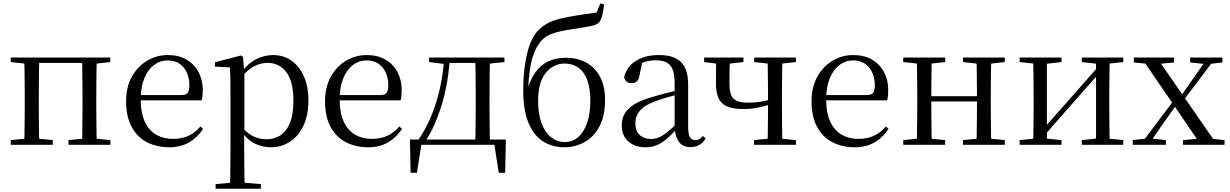

<svg xmlns="http://www.w3.org/2000/svg" viewBox="-20 -856 7269 1135"><path d="M123.1 0Q124.3 -24.4 124.8 -65.4Q125.3 -106.3 125.8 -150.3Q126.3 -194.3 126.3 -228.5V-288.3Q126.3 -321.7 125.8 -365.7Q125.3 -409.8 124.8 -450.8Q124.3 -491.8 123.1 -516H212.3Q211.3 -491.7 210.8 -450.7Q210.3 -409.7 209.8 -365.7Q209.3 -321.7 209.3 -288.3V-228.5Q209.3 -194.3 209.8 -150.3Q210.3 -106.3 210.8 -65.4Q211.3 -24.4 212.3 0ZM464.8 0Q465.8 -24.4 466.3 -65.4Q466.8 -106.3 467.3 -150.3Q467.8 -194.3 467.8 -228.5V-288.3Q467.8 -321.7 467.3 -365.7Q466.8 -409.7 466.3 -450.7Q465.8 -491.7 464.8 -516H552.2Q551.2 -491.7 550.7 -450.7Q550.2 -409.7 549.7 -365.7Q549.2 -321.7 549.2 -288.3V-228.5Q549.2 -194.3 549.7 -150.3Q550.2 -106.3 550.7 -65.4Q551.2 -24.4 552.2 0ZM43.5 0V-27.8L152.7 -38.6H184.7L292.1 -27.8V0ZM385 0V-27.8L493.4 -38.6H526.4L632.8 -27.8V0ZM43.5 -489.1V-516H167V-477.4H152.7ZM508.7 -477.4V-516H632V-489.1L526.4 -477.4ZM167 -484.1V-516H508.7V-484.1Z M980.3 14.6Q906.5 14.6 848.6 -15.4Q790.7 -45.5 758.1 -106.2Q725.4 -167 725.4 -256.8Q725.4 -341.1 759.5 -402.5Q793.6 -463.8 849.8 -497.2Q906 -530.6 971.9 -530.6Q1037.2 -530.6 1083.4 -503.3Q1129.6 -475.9 1154.1 -429.2Q1178.7 -382.4 1178.7 -323.2Q1178.7 -286.8 1172.4 -262.9H763.6V-294.2H1054.3Q1080.6 -294.2 1090 -308.2Q1099.3 -322.1 1099.3 -352.3Q1099.3 -416.2 1065.2 -457.5Q1031.2 -498.8 969.6 -498.8Q925.8 -498.8 890 -471.6Q854.1 -444.5 833 -392.8Q811.9 -341.2 811.9 -268.7Q811.9 -188 836.4 -135.9Q860.9 -83.8 903.9 -59.4Q947 -35 1002.5 -35Q1055.5 -35 1094.8 -53.7Q1134.2 -72.3 1164.7 -108.1L1180.6 -94.3Q1148 -43.5 1098 -14.4Q1048 14.6 980.3 14.6Z M1254.5 259.8V232.4L1365.7 222.2H1403.5L1522.2 232.4V259.8ZM1339.5 259.8Q1340.5 225.6 1341 185.1Q1341.5 144.5 1342 103.1Q1342.5 61.7 1342.5 26.7V-286.8Q1342.5 -338.2 1342 -379.5Q1341.5 -420.7 1339.5 -457.5L1250.5 -462.4V-487.9L1403.9 -528L1416.9 -519.6L1422.9 -435.3L1424.7 -430.1V-78.7L1423.5 -68.7V26.5Q1423.5 60.7 1424 102.2Q1424.5 143.7 1425 184.7Q1425.5 225.6 1426.5 259.8ZM1580.6 14.6Q1536.1 14.6 1491.2 -5.1Q1446.3 -24.9 1408.2 -77.1H1395.4L1409.3 -105.1Q1446.5 -63.7 1481.4 -48.2Q1516.2 -32.7 1557.5 -32.7Q1601.2 -32.7 1636.6 -55.1Q1672.1 -77.6 1693.3 -128.1Q1714.5 -178.6 1714.5 -260.8Q1714.5 -374.9 1672.5 -429.7Q1630.4 -484.5 1561.9 -484.5Q1524.4 -484.5 1487 -466.8Q1449.5 -449.1 1405.2 -398.2L1394.6 -425H1405.5Q1444.9 -481.5 1494.2 -506.1Q1543.6 -530.6 1594.3 -530.6Q1655.5 -530.6 1702.2 -498Q1749 -465.4 1776.1 -405.4Q1803.2 -345.3 1803.2 -262.6Q1803.2 -177.1 1774.5 -114.8Q1745.7 -52.4 1695.4 -18.9Q1645.2 14.6 1580.6 14.6Z M2156.3 14.6Q2082.5 14.6 2024.6 -15.4Q1966.7 -45.5 1934.1 -106.2Q1901.4 -167 1901.4 -256.8Q1901.4 -341.1 1935.5 -402.5Q1969.6 -463.8 2025.8 -497.2Q2082 -530.6 2147.9 -530.6Q2213.2 -530.6 2259.4 -503.3Q2305.6 -475.9 2330.1 -429.2Q2354.7 -382.4 2354.7 -323.2Q2354.7 -286.8 2348.4 -262.9H1939.6V-294.2H2230.3Q2256.6 -294.2 2266 -308.2Q2275.3 -322.1 2275.3 -352.3Q2275.3 -416.2 2241.2 -457.5Q2207.2 -498.8 2145.6 -498.8Q2101.8 -498.8 2066 -471.6Q2030.1 -444.5 2009 -392.8Q1987.9 -341.2 1987.9 -268.7Q1987.9 -188 2012.4 -135.9Q2036.9 -83.8 2079.9 -59.4Q2123 -35 2178.5 -35Q2231.5 -35 2270.8 -53.7Q2310.2 -72.3 2340.7 -108.1L2356.6 -94.3Q2324 -43.5 2274 -14.4Q2224 14.6 2156.3 14.6Z M2924.9 0H2449.9L2474.2 -21.1L2444.5 165.4H2407.3L2403.3 -31.1H2970.3L2966.3 165.4H2928.3L2899.2 -21.5ZM2789.1 0Q2790.3 -24.4 2790.8 -65.3Q2791.3 -106.3 2791.8 -150.3Q2792.3 -194.3 2792.3 -228.5V-288.3Q2792.3 -321.7 2791.8 -365.7Q2791.3 -409.7 2790.8 -450.7Q2790.3 -491.8 2789.1 -516H2876.7Q2875.7 -491.8 2875.2 -450.7Q2874.7 -409.7 2874.2 -365.7Q2873.7 -321.7 2873.7 -288.3V-228.5Q2873.7 -194.3 2874.2 -150.3Q2874.7 -106.3 2875.2 -65.3Q2875.7 -24.4 2876.7 0ZM2516.7 -489.1V-516H2618.7V-477.4H2609.6ZM2834.1 -477.4V-516H2962.1V-489.1L2850.5 -477.4ZM2453.8 -30.4Q2518.2 -123.1 2557.8 -249.2Q2597.4 -375.4 2605.8 -516H2639.6Q2634 -425.3 2616.6 -337.1Q2599.2 -248.8 2568.2 -169.3Q2553.3 -128.8 2534.7 -90.6Q2516.1 -52.5 2493.1 -19.1V-6.8ZM2618.7 -484.1V-516H2835.9V-484.1Z M3317.7 14.6Q3244 14.6 3189.2 -20.7Q3134.4 -56 3103.7 -130.7Q3073 -205.4 3073 -323.6Q3073 -448.4 3097 -543.3Q3120.9 -638.2 3167.2 -681.9Q3205.9 -718.7 3251.7 -733.9Q3297.6 -749.1 3362.5 -760.1Q3398.6 -766.9 3437.3 -771.9Q3476 -776.9 3507.6 -782.7L3528.9 -835.6L3551.2 -829.8Q3546.9 -791 3539.9 -764.1Q3533 -737.2 3520.7 -722.5Q3505.4 -707.9 3465.8 -700.5Q3426.2 -693.1 3374.8 -685.1Q3330 -679.1 3296.6 -671.8Q3263.1 -664.5 3238.3 -654.7Q3213.6 -644.9 3193.7 -628.1Q3154.8 -595.4 3130.9 -524.7Q3107.1 -454.1 3101.9 -325.7L3097.5 -327.7Q3116.2 -387.9 3146.1 -429.7Q3176.1 -471.4 3220.8 -493Q3265.5 -514.6 3326.8 -514.6Q3392.2 -514.6 3444.1 -486.7Q3496 -458.7 3526.4 -403.4Q3556.8 -348.1 3556.8 -266.3Q3556.8 -168.8 3522.6 -106.7Q3488.5 -44.6 3433.7 -15Q3378.9 14.6 3317.7 14.6ZM3318.3 -16.4Q3363.9 -16.4 3397.7 -45.6Q3431.5 -74.7 3450.6 -129.3Q3469.7 -183.9 3469.7 -259.1Q3469.7 -335.8 3450.8 -384.7Q3431.8 -433.6 3397.6 -456.9Q3363.3 -480.3 3317.9 -480.3Q3251.3 -480.3 3206.2 -425.1Q3161.1 -369.8 3161.1 -260.3Q3161.1 -181.7 3181.5 -127.1Q3201.9 -72.5 3237.7 -44.5Q3273.5 -16.4 3318.3 -16.4Z M3793.7 14.6Q3734.5 14.6 3695.1 -19.1Q3655.6 -52.8 3655.6 -115.1Q3655.6 -153.9 3672.8 -184.3Q3689.9 -214.6 3729.4 -239Q3768.9 -263.5 3834.9 -282.3Q3876.8 -294.9 3922.8 -306.7Q3968.8 -318.5 4008.8 -327.7V-303.3Q3968.8 -293.3 3927.7 -281.5Q3886.6 -269.7 3852.6 -257Q3789.3 -233.6 3762.6 -201.7Q3735.9 -169.7 3735.9 -128.2Q3735.9 -81.6 3761.5 -58Q3787.2 -34.4 3829.1 -34.4Q3851.6 -34.4 3873.6 -43.3Q3895.6 -52.2 3923.7 -74.2Q3951.7 -96.3 3989.8 -134.4L3998.5 -87.1H3974.9Q3943.7 -53.7 3916.5 -31.1Q3889.2 -8.4 3860.1 3.1Q3831 14.6 3793.7 14.6ZM4060.8 13.6Q4016.1 13.6 3993.8 -16.6Q3971.5 -46.7 3968.2 -99.7V-103.3V-359Q3968.2 -415 3956.1 -445.3Q3943.9 -475.6 3918.7 -487.6Q3893.6 -499.6 3854 -499.6Q3825.3 -499.6 3796.1 -491.4Q3766.9 -483.2 3733.7 -464.7L3777.2 -491.9L3760.8 -412.7Q3757.2 -386 3744.7 -375.2Q3732.1 -364.3 3713.4 -364.3Q3677.2 -364.3 3669.5 -399.7Q3684.4 -461 3738.1 -495.8Q3791.8 -530.6 3876.2 -530.6Q3963.5 -530.6 4005.8 -489.2Q4048 -447.8 4048 -354.6V-107.7Q4048 -60.8 4059.1 -44.2Q4070.1 -27.5 4090.4 -27.5Q4103 -27.5 4113 -33.2Q4123 -38.8 4135.4 -52.1L4151.1 -36.7Q4135.2 -10.7 4112.6 1.4Q4090 13.6 4060.8 13.6Z M4375.9 -211.3Q4313.2 -211.3 4277.3 -227.3Q4241.4 -243.3 4226.9 -276.7Q4212.4 -310.1 4212.4 -361.7Q4212.4 -404.6 4212.8 -442Q4213.2 -479.5 4214.2 -516H4295.1Q4293.3 -477 4292.7 -441Q4292.1 -404.9 4292.1 -360.4Q4292.1 -297.4 4315.5 -273.3Q4338.9 -249.2 4402.2 -249.2Q4442.1 -249.2 4476.6 -254.7Q4511 -260.3 4553.5 -273.5V-245.1Q4507.5 -229.9 4464.5 -220.6Q4421.4 -211.3 4375.9 -211.3ZM4517.2 0Q4518.2 -24.4 4518.7 -65.3Q4519.2 -106.3 4519.7 -152Q4520.2 -197.7 4520.2 -234.5V-288.3Q4520.2 -321.7 4519.7 -365.7Q4519.2 -409.7 4518.7 -450.7Q4518.2 -491.8 4517.2 -516H4605.4Q4604.4 -491.8 4603.9 -450.7Q4603.4 -409.7 4602.9 -365.7Q4602.4 -321.7 4602.4 -288.3V-228.5Q4602.4 -194.3 4602.9 -150.3Q4603.4 -106.3 4603.9 -65.3Q4604.4 -24.4 4605.4 0ZM4142.4 -489.1V-516H4374.7V-489.1L4269.3 -477.4H4236.1ZM4437.4 0V-27.8L4543.8 -38.6H4576L4685.2 -27.8V0ZM4438.5 -489.1V-516H4685.2V-489.1L4577.8 -477.4H4545.6Z M5032.3 14.6Q4958.5 14.6 4900.6 -15.4Q4842.7 -45.5 4810.1 -106.2Q4777.4 -167 4777.4 -256.8Q4777.4 -341.1 4811.5 -402.5Q4845.6 -463.8 4901.8 -497.2Q4958 -530.6 5023.9 -530.6Q5089.2 -530.6 5135.4 -503.3Q5181.6 -475.9 5206.1 -429.2Q5230.7 -382.4 5230.7 -323.2Q5230.7 -286.8 5224.4 -262.9H4815.6V-294.2H5106.3Q5132.6 -294.2 5142 -308.2Q5151.3 -322.1 5151.3 -352.3Q5151.3 -416.2 5117.2 -457.5Q5083.2 -498.8 5021.6 -498.8Q4977.8 -498.8 4942 -471.6Q4906.1 -444.5 4885 -392.8Q4863.9 -341.2 4863.9 -268.7Q4863.9 -188 4888.4 -135.9Q4912.9 -83.8 4955.9 -59.4Q4999 -35 5054.5 -35Q5107.5 -35 5146.8 -53.7Q5186.2 -72.3 5216.7 -108.1L5232.6 -94.3Q5200 -43.5 5150 -14.4Q5100 14.6 5032.3 14.6Z M5399.1 0Q5400.3 -24.4 5400.8 -65.4Q5401.3 -106.3 5401.8 -150.3Q5402.3 -194.3 5402.3 -228.5V-288.3Q5402.3 -321.7 5401.8 -365.7Q5401.3 -409.8 5400.8 -450.8Q5400.3 -491.8 5399.1 -516H5488.3Q5487.3 -491.7 5486.8 -450.1Q5486.3 -408.6 5485.8 -363Q5485.3 -317.5 5485.3 -279.8V-260.2Q5485.3 -210.2 5485.8 -159.3Q5486.3 -108.5 5486.8 -66.4Q5487.3 -24.3 5488.3 0ZM5751.4 0Q5753.4 -24.3 5753.9 -66.4Q5754.4 -108.5 5754.9 -159.3Q5755.4 -210.2 5755.4 -260.2V-279.8Q5755.4 -317.4 5754.9 -363.1Q5754.4 -408.7 5753.9 -450.2Q5753.4 -491.7 5751.4 -516H5839.9Q5838.9 -491.7 5838.4 -450.7Q5837.9 -409.7 5837.4 -365.7Q5836.9 -321.7 5836.9 -288.3V-228.5Q5836.9 -194.3 5837.4 -150.3Q5837.9 -106.3 5838.4 -65.4Q5838.9 -24.4 5839.9 0ZM5319.5 0V-27.8L5428.7 -38.6H5460.7L5567.3 -27.8V0ZM5319.5 -489.1V-516H5567.3V-489.1L5460.7 -477.4H5428.7ZM5672.6 0V-27.8L5780.8 -38.6H5813.8L5919.7 -27.8V0ZM5672.6 -489.1V-516H5919.7V-489.1L5813.8 -477.4H5780.8ZM5443 -256V-287.5H5795.9V-256Z M6007.5 0V-27.8L6115.7 -38.6H6150.3L6255.3 -27.8V0ZM6374.9 0V-27.8L6477.6 -38.6H6512L6620.2 -27.8V0ZM6087.1 0Q6088.3 -24.4 6088.8 -65.3Q6089.3 -106.3 6089.8 -150.3Q6090.3 -194.3 6090.3 -228.5V-288.3Q6090.3 -321.7 6089.8 -365.7Q6089.3 -409.7 6088.8 -450.7Q6088.3 -491.8 6087.1 -516H6168.7V0ZM6146.1 -46.9 6110.9 -65.8H6122.3L6299.2 -265.6L6480 -470.9L6513.7 -451H6502.4L6324.1 -249.4ZM6459.1 0V-516H6540.4Q6539.4 -491.8 6538.9 -450.7Q6538.4 -409.7 6537.9 -365.7Q6537.4 -321.7 6537.4 -288.3V-228.5Q6537.4 -194.3 6537.9 -150.3Q6538.4 -106.3 6538.9 -65.3Q6539.4 -24.4 6540.4 0ZM6007.5 -489.1V-516H6255.3V-489.1L6151.1 -477.4H6116.7ZM6374.9 -489.1V-516H6620.2V-489.1L6512.8 -477.4H6478.4Z M6676 0V-27.8L6763.4 -37.8H6783.2L6872.1 -27.8V0ZM6721.2 0 6934.9 -284.1 6956.1 -264.1H6954L6860.4 -132.5L6768.6 0ZM6973.4 0V-27.8L7093.6 -38.6H7115.7L7218.9 -27.8V0ZM6960.2 -241.4 6940.4 -262.6H6943.5L7031.9 -389.8L7121.1 -516H7167.4ZM7078.7 0 6917.9 -236.1 6726 -516H6818.4L6975.5 -288.7L7175.3 0ZM6682.6 -486.8V-516H6920.1V-486.8L6817.8 -477.1H6782.9ZM7015.8 -486.8V-516H7206.2V-486.8L7124.9 -477.4H7106.1Z"/></svg>

Font: Early Summer Mincho VF
Style: Regular
Weight: 250
Designer: GuiWonder
Version: Version 1.002